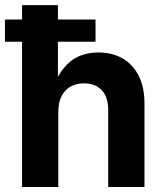

<svg xmlns="http://www.w3.org/2000/svg" viewBox="-32 -748 654 768"><path d="M201.2 -299.8V0H56.2V-727.5H199.7V-394H179.7Q202.6 -462.4 247.3 -500.2Q292 -538.1 361.8 -538.1Q417.5 -538.1 459 -513.9Q500.5 -489.7 523.2 -444.1Q545.9 -398.4 545.9 -333.5V0H400.9V-307.6Q400.9 -358.9 375.5 -386.7Q350.1 -414.6 304.2 -414.6Q273.9 -414.6 250.7 -401.9Q227.5 -389.2 214.4 -363.5Q201.2 -337.9 201.2 -299.8ZM-12.2 -581.1V-669.9H350.1V-581.1Z"/></svg>

Font: Inter 24pt
Style: Bold
Weight: 700
Designer: Rasmus Andersson
Foundry: rsms
Version: Version 4.001;git-66647c0bb